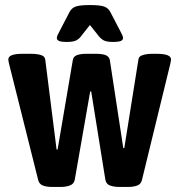

<svg xmlns="http://www.w3.org/2000/svg" viewBox="-20 -738 712 760"><path d="M186 2Q165 2 150 -3.5Q135 -9 131 -26L16 -485Q13 -496 13 -503Q13 -525 69 -525H104Q125 -525 141 -520.5Q157 -516 159 -503L204 -146H208L268 -499Q270 -514 284 -519.5Q298 -525 322 -525H359Q387 -525 400 -519Q413 -513 415 -499L468 -152H472L528 -503Q529 -515 545 -520Q561 -525 582 -525H600Q657 -525 657 -503Q657 -500 656 -495Q655 -490 654 -485L542 -26Q538 -9 523 -3.5Q508 2 487 2H453Q432 2 416 -3.5Q400 -9 397 -27L341 -376H337L276 -27Q273 -10 257 -4Q241 2 220 2ZM246 -572Q222 -572 213.5 -576Q205 -580 205 -587Q205 -592 207.5 -598Q210 -604 216 -615L255 -690Q263 -706 279.5 -712Q296 -718 336 -718Q376 -718 392.5 -712Q409 -706 417 -690L456 -615Q462 -604 464.5 -598Q467 -592 467 -587Q467 -580 458.5 -576Q450 -572 426 -572Q402 -572 390 -578.5Q378 -585 367 -600L336 -639L305 -600Q295 -585 282.5 -578.5Q270 -572 246 -572Z"/></svg>

Font: Asap Semi Condensed
Style: Bold
Weight: 700
Width: 4
Designer: Pablo Cosgaya
Foundry: Omnibus-Type
Version: Version 3.001; ttfautohint (v1.8.4.7-5d5b)